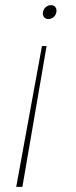

<svg xmlns="http://www.w3.org/2000/svg" viewBox="-20 -574 296 746"><path d="M161 -395 67 152H43L143 -395ZM178 -554Q189 -554 195 -546.5Q201 -539 199 -527Q197 -515 188 -507.5Q179 -500 168 -500Q157 -500 151 -507.5Q145 -515 147 -527Q149 -539 158 -546.5Q167 -554 178 -554Z"/></svg>

Font: Poppins Variable
Style: Italic
Weight: 100
Italic angle: -10°
Designer: Jonny Pinhorn
Foundry: Indian Type Foundry
Version: Version 6.000